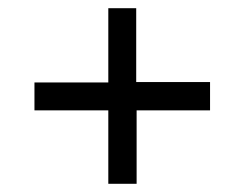

<svg xmlns="http://www.w3.org/2000/svg" viewBox="-20 -598 598 468"><path d="M492 -398H312V-578H244V-397H64V-329H244V-150H313V-329H492Z"/></svg>

Font: United Sans
Style: Regular
Weight: 400
Designer: Pablo Impallari, Rodrigo Fuenzalida (Modified by Dan O. Williams)
Version: Version 1.000;PS 001.000;hotconv 1.0.88;makeotf.lib2.5.64775